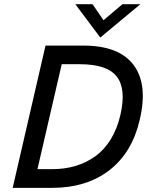

<svg xmlns="http://www.w3.org/2000/svg" viewBox="-20 -911 729 931"><path d="M466.3 -729 345.2 -890.6H428.7L481.9 -813L573.7 -890.6H660.6ZM41.5 0 200.7 -689.9H384.8Q556.6 -689.9 627.4 -596.4Q698.2 -502.9 657.7 -330.6Q621.1 -171.4 510.5 -85.7Q399.9 0 230.5 0ZM161.6 -90.8H233.9Q293.9 -90.8 345.7 -106.2Q397.5 -121.6 441.2 -152.6Q484.9 -183.6 516.6 -234.9Q548.3 -286.1 564 -354.5Q592.8 -480.5 545.9 -540Q499 -599.6 367.7 -599.6H279.3Z"/></svg>

Font: HK Grotesk Medium Italic
Style: Regular
Weight: 500
Italic angle: -13°
Designer: Alfredo Marco Pradil and Stefan Peev
Foundry: Hanken Design Co.
Version: Version 1.000;PS 001.000;hotconv 1.0.88;makeotf.lib2.5.64775